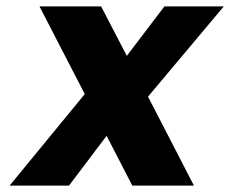

<svg xmlns="http://www.w3.org/2000/svg" viewBox="-20 -578 717 598"><path d="M392 0 312 -155 195 0H10L244 -285L103 -558H295L375 -404L492 -558H677L441 -277L584 0Z"/></svg>

Font: Fz Poppins
Style: Bold Italic
Weight: 700
Italic angle: -10°
Designer: Ninad Kale (Devanagari), Jonny Pinhorn (Latin)
Foundry: Indian Type Foundry
Version: Vit hóa bi Vntype.Com & FontZin.Com